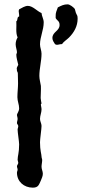

<svg xmlns="http://www.w3.org/2000/svg" viewBox="-20 -827 429 883"><path d="M181 -724C181 -740 172 -752 171 -767C151 -775 131 -800 108 -800C95 -800 79 -790 68 -784C67 -781 66 -779 66 -776C66 -768 69 -760 68 -751C57 -750 63 -733 55 -729C57 -706 51 -676 61 -655C55 -645 52 -634 52 -623C52 -611 58 -596 58 -587C58 -582 55 -579 55 -576C55 -562 61 -542 64 -529C62 -523 57 -518 57 -512C57 -510 57 -508 58 -506C56 -500 62 -496 62 -490C62 -474 63 -459 63 -444C63 -423 60 -401 60 -380C60 -362 68 -346 68 -329C68 -315 58 -304 58 -299C58 -293 61 -287 61 -280C61 -274 58 -268 58 -261C58 -256 64 -253 64 -247C64 -241 61 -236 61 -231C61 -218 68 -176 68 -163C68 -123 61 -111 61 -92C61 -88 64 -83 64 -78C64 -72 58 -68 58 -62C58 -57 61 -52 61 -47C61 -42 58 -38 58 -33C58 8 90 36 131 36C157 36 159 22 168 3C172 -7 177 -17 177 -28C177 -39 171 -49 171 -60C171 -70 174 -81 174 -91C174 -96 171 -101 171 -107C171 -118 164 -134 164 -173C164 -188 171 -233 171 -248C171 -259 164 -269 164 -280C164 -295 171 -309 171 -324C171 -332 168 -340 168 -348L171 -351C171 -352 167 -370 167 -376C167 -395 169 -413 168 -432C166 -447 161 -462 161 -478C161 -512 171 -546 171 -580C171 -595 164 -608 164 -623C164 -657 181 -689 181 -724ZM337 -741C337 -758 334 -755 329 -768C327 -772 326 -782 324 -786C318 -794 301 -807 291 -807C273 -807 262 -801 246 -793C241 -779 235 -768 236 -752V-744C243 -731 254 -731 254 -712C254 -684 221 -681 221 -652C221 -641 228 -632 233 -624C236 -622 239 -621 242 -621C249 -621 255 -624 262 -624H265C273 -636 287 -644 297 -654C321 -678 337 -707 337 -741Z"/></svg>

Font: Margarine
Style: Regular
Weight: 400
Designer: Astigmatic (AOETI)
Foundry: Astigmatic (AOETI)
Version: Version 1.000